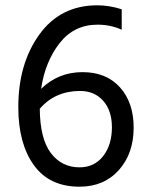

<svg xmlns="http://www.w3.org/2000/svg" viewBox="-20 -693 565 724"><path d="M280 -62Q336 -62 369 -104.5Q402 -147 402 -213Q402 -276 369 -313Q336 -350 282 -350Q188 -350 130 -283Q131 -169 172 -115.5Q213 -62 280 -62ZM439 -658V-581Q396 -600 348 -600Q259 -600 204.5 -530Q150 -460 135 -358Q200 -421 291 -421Q381 -421 432.5 -363.5Q484 -306 484 -212Q484 -114 428 -51.5Q372 11 280 11Q166 11 107.5 -70.5Q49 -152 49 -289Q49 -453 128.5 -563Q208 -673 347 -673Q392 -673 439 -658Z"/></svg>

Font: Hind
Style: Regular
Weight: 400
Designer: Manushi Parikh, Satya Rajpurohit
Foundry: Indian Type Foundry
Version: Version 2.000;PS 1.0;hotconv 1.0.79;makeotf.lib2.5.61930